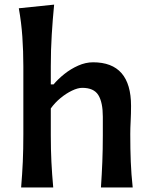

<svg xmlns="http://www.w3.org/2000/svg" viewBox="-20 -827 668 847"><path d="M73.2 0Q78.1 -58.6 80.6 -113.5Q83 -168.5 83 -235.4V-534.2Q83 -601.1 78.6 -664.6Q74.2 -728 63 -790.5L218.8 -806.6Q212.4 -741.7 208.3 -674.3Q204.1 -606.9 204.1 -534.2V-454.6H216.3Q235.8 -478 263.9 -500.5Q292 -522.9 325 -537.6Q357.9 -552.2 390.6 -552.2Q558.1 -552.2 558.1 -359.9Q558.1 -324.7 556.4 -293Q554.7 -261.2 554.7 -235.4Q554.7 -168.5 556.9 -113.5Q559.1 -58.6 565.4 0H425.3Q429.2 -58.6 431.4 -112.8Q433.6 -167 433.6 -229.5V-312Q433.6 -375.5 413.8 -407.5Q394 -439.5 342.8 -439.5Q323.2 -439.5 297.6 -427.2Q272 -415 247.1 -394.5Q222.2 -374 204.1 -348.6V-229.5Q204.1 -167 206.8 -112.8Q209.5 -58.6 214.8 0Z"/></svg>

Font: Pinar-DS3-FD SemiBold
Style: Regular
Weight: 600
Designer: Amin Abedi
Version: Version 3.000